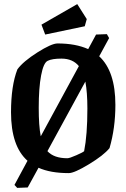

<svg xmlns="http://www.w3.org/2000/svg" viewBox="-20 -826 610 927"><path d="M389.2 -699.2 198.2 -659.2 180.2 -707 353 -806.2 398.9 -733.9ZM459 -554.2Q537.1 -481.9 537.1 -319.8Q537.1 -207.5 508.8 -110.8Q480 -75.7 409.4 -33Q338.9 9.8 312 9.8Q223.1 9.8 166 -16.1L113.8 79.1L63 81.1L49.8 66.9L112.8 -49.8Q33.2 -120.1 33.2 -284.2Q33.2 -412.1 64 -491.2Q91.8 -529.3 160.4 -572.8Q229 -616.2 257.8 -616.2Q345.2 -616.2 405.8 -588.9L443.8 -659.2L496.1 -661.1L506.8 -642.1ZM167 -305.2Q167 -218.3 176.8 -168L360.8 -506.8Q331.1 -543 276.9 -543Q231 -543 210 -532.2Q189.9 -522.5 178.5 -461.9Q167 -401.4 167 -305.2ZM386.2 -96.2Q401.9 -174.3 401.9 -301.8Q401.9 -380.4 392.1 -432.1L209 -96.2Q240.2 -62 305.2 -62Q315.9 -62 349.1 -76.7Q382.3 -91.3 386.2 -96.2Z"/></svg>

Font: Grenze SemiBold
Style: Regular
Weight: 600
Designer: Renata Polastri
Foundry: Omnibus-Type
Version: Version 1.002;PS 001.002;hotconv 1.0.88;makeotf.lib2.5.64775